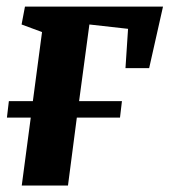

<svg xmlns="http://www.w3.org/2000/svg" viewBox="-20 -576 526 596"><path d="M57.5 -555.5H486L443 -364.5H369.5L377.5 -486.5L257.5 -500L225.5 -262H358.5L352.5 -211H218.5L191 0H47.5L75.5 -211H1.5L7.5 -262H82L110.5 -476.5L47 -500Z"/></svg>

Font: Merriweather ExtraBold
Style: Italic
Weight: 800
Italic angle: -7.8°
Version: Version 2.101